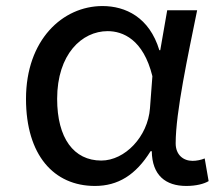

<svg xmlns="http://www.w3.org/2000/svg" viewBox="-20 -601 740 635"><path d="M66 -274C66 -88 158 14 294 14C370 14 429 -22 478 -101H482C483 -21 528 14 596 14C629 14 655 7 670 -2L657 -77C645 -72 630 -69 617 -69C586 -69 561 -89 561 -127C561 -230 602 -419 632 -567H533L510 -435H507C474 -544 395 -581 319 -581C187 -581 66 -469 66 -274ZM476 -243C469 -149 393 -70 315 -70C224 -70 169 -144 169 -274C169 -422 251 -498 336 -498C386 -498 454 -471 484 -349Z"/></svg>

Font: Kawkab Mono Light
Style: Bold
Weight: 400
Monospace: yes
Designer: Abdullah Arif
Foundry: Abdullah Arif
Version: Version 1.000;PS 000.500;hotconv 1.0.88;makeotf.lib2.5.64775